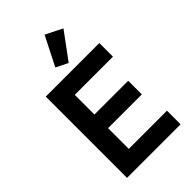

<svg xmlns="http://www.w3.org/2000/svg" viewBox="-283 -1068 1166 1166"><g transform="rotate(-45 300.0 -484.5)"><path d="M82 0V-698H542V-581H214V-412H504V-295H214V-117H542V0ZM325 -744 248 -782 343 -969 451 -915Z"/></g></svg>

Font: IBM Plex Sans Devanagari SemiBold
Style: Regular
Weight: 600
Designer: Mike Abbink, Paul van der Laan, Pieter van Rosmalen, Erin McLaughlin
Foundry: Bold Monday
Version: Version 1.1